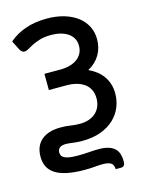

<svg xmlns="http://www.w3.org/2000/svg" viewBox="-135 -809 832 1091"><g transform="rotate(-15 281.0 -264.0)"><path d="M406.5 200.5Q406 187.5 402.2 178.5Q398.5 169.5 390.5 164Q382.5 158.5 369.5 156.2Q356.5 154 338 154Q326 154 316 154.8Q306 155.5 295 156.5Q284 157.5 270.2 158.2Q256.5 159 237 159Q178.5 159 136 150.5Q93.5 142 66 125Q38.5 108 25.2 82.2Q12 56.5 12 22Q12 -41.5 52.2 -75.5Q92.5 -109.5 165.5 -109.5Q197 -109.5 223 -105.2Q249 -101 276 -101Q307.5 -101 331.5 -109.5Q355.5 -118 372 -133.5Q388.5 -149 397 -170.2Q405.5 -191.5 405.5 -216.5Q405.5 -245 395 -266.8Q384.5 -288.5 365.2 -303Q346 -317.5 318.2 -325Q290.5 -332.5 256 -332H156L155.5 -427.5H249Q280 -427.5 305.2 -434.5Q330.5 -441.5 348.5 -454.8Q366.5 -468 376.5 -487.2Q386.5 -506.5 386.5 -531.5Q386.5 -554 377.2 -572.2Q368 -590.5 350.2 -603.5Q332.5 -616.5 306.8 -623.8Q281 -631 248 -631Q209.5 -631 182.5 -622.8Q155.5 -614.5 136 -604.8Q116.5 -595 103.5 -587Q90.5 -579 81 -579Q72 -579 66 -583.2Q60 -587.5 54.5 -596.5L26 -652.5Q67 -688.5 123 -708Q179 -727.5 248 -727.5Q305 -727.5 350.8 -713.8Q396.5 -700 428.8 -675.2Q461 -650.5 478.2 -616.2Q495.5 -582 495.5 -541Q495.5 -489.5 471.5 -449Q447.5 -408.5 402 -383.5Q427.5 -372 448.2 -356Q469 -340 484 -319Q499 -298 507.2 -272.2Q515.5 -246.5 515.5 -216Q515.5 -175 500.2 -136.8Q485 -98.5 453.8 -68.8Q422.5 -39 375.2 -21.2Q328 -3.5 264 -3.5Q247 -3.5 233.8 -4.8Q220.5 -6 209.8 -7.2Q199 -8.5 189.5 -9.8Q180 -11 170.5 -11Q145 -11 133 -1.2Q121 8.5 121 26Q121 37 125.8 45.2Q130.5 53.5 142 59.2Q153.5 65 172.5 67.8Q191.5 70.5 220 70.5Q254 70.5 285.2 68Q316.5 65.5 341.5 65.5Q376.5 65.5 399.8 73Q423 80.5 436.8 94Q450.5 107.5 456.2 126.2Q462 145 462 167.5Q462 173.5 461.2 179.5Q460.5 185.5 458 190Q455.5 194.5 450.5 197.5Q445.5 200.5 437 200.5H406.5Z"/></g></svg>

Font: Lato SemiBold
Style: Regular
Weight: 600
Designer: Lukasz Dziedzic with Adam Twardoch and Botio Nikoltchev
Foundry: tyPoland Lukasz Dziedzic
Version: Version 2.015; 2015-08-06; http://www.latofonts.com/